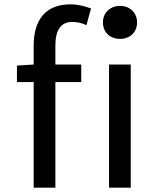

<svg xmlns="http://www.w3.org/2000/svg" viewBox="-20 -864 740 884"><path d="M135 -654V-567L58 -562V-486H135V0H235V-486H354V-567H235V-654C235 -727 261 -763 313 -763C334 -763 356 -759 378 -748L399 -825C373 -835 339 -844 304 -844C188 -844 135 -770 135 -654ZM533 -837C488 -837 454 -806 454 -761C454 -714 488 -685 533 -685C577 -685 611 -714 611 -761C611 -806 577 -837 533 -837ZM482 0H582V-567H482Z"/></svg>

Font: Kawkab Mono Light
Style: Bold
Weight: 400
Monospace: yes
Designer: Abdullah Arif
Foundry: Abdullah Arif
Version: Version 1.000;PS 000.500;hotconv 1.0.88;makeotf.lib2.5.64775